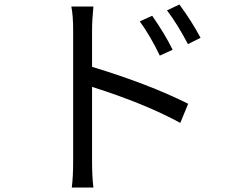

<svg xmlns="http://www.w3.org/2000/svg" viewBox="-20 -790 1040 853"><path d="M815 -594Q770 -680 722 -744L777 -770Q833 -694 871 -622ZM690 -543Q647 -632 601 -695L656 -720Q712 -640 747 -569ZM389 -493Q640 -417 816 -329L781 -244Q623 -330 389 -404V-75Q389 -5 395 43H299Q305 -5 305 -75V-657Q305 -720 297 -761H395Q389 -699 389 -657Z"/></svg>

Font: KaiGen Gothic CN Regular
Style: Regular
Weight: 400
Designer: Ryoko NISHIZUKA  (kana & ideographs); Paul D. Hunt (Latin, Greek & Cyrillic); Wenlong ZHANG  (bopomofo); Sandoll Communi
Foundry: Adobe Systems Incorporated
Version: Version 1.002.20150501